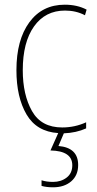

<svg xmlns="http://www.w3.org/2000/svg" viewBox="-20 -558 414 818"><path d="M206 240Q254 240 283.5 214.5Q313 189 313 145Q313 71 229 64L252 10Q305 8 347 -11V-37Q299 -15 245 -15Q156 -15 116.5 -84.5Q77 -154 77 -259Q77 -378 125 -445.5Q173 -513 257 -513Q304 -513 342 -493L349 -517Q309 -538 256 -538Q160 -538 105 -463Q50 -388 50 -259Q50 -144 93 -70.5Q136 3 228 9L195 83Q288 85 288 146Q288 180 264 198.5Q240 217 206 217Q178 217 157 210V234Q178 240 206 240Z"/></svg>

Font: Noto Sans Display SemiCondensed Thin
Style: Regular
Weight: 250
Width: 4
Designer: Monotype Design team
Foundry: Monotype Imaging Inc.
Version: 1.000